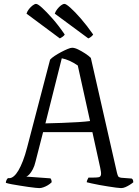

<svg xmlns="http://www.w3.org/2000/svg" viewBox="-20 -965 711 985"><path d="M182 0Q177 0 161.5 -1.5Q146 -3 125.5 -6Q105 -9 83 -12.5Q61 -16 41.5 -19.5Q22 -23 10 -27Q10 -34 13.5 -41.5Q17 -49 21 -51H28Q39 -51 51 -61Q63 -71 74.5 -90.5Q86 -110 97.5 -139.5Q109 -169 119 -208L237 -659Q245 -668 260 -678Q275 -688 293 -697.5Q311 -707 326.5 -713.5Q342 -720 350 -720Q363 -720 380.5 -711.5Q398 -703 416.5 -691Q435 -679 446 -668L580 -79Q583 -67 586 -61Q589 -55 603 -53L656 -49Q658 -47 660.5 -44.5Q663 -42 664 -30Q657 -24 646 -17Q635 -10 623.5 -5Q612 0 601 0Q593 0 575 -2.5Q557 -5 534.5 -8.5Q512 -12 490 -16Q468 -20 450.5 -24Q433 -28 425 -30Q425 -36 428.5 -43Q432 -50 434 -54H460Q478 -54 487 -56Q496 -58 498 -68.5Q500 -79 494 -105L454 -287H201L162 -135Q157 -113 148.5 -97Q140 -81 131.5 -71.5Q123 -62 115 -59L239 -50Q241 -48 243 -43Q245 -38 245 -30Q236 -21 225 -14.5Q214 -8 202.5 -4Q191 0 182 0ZM213 -332Q254 -333 298.5 -334.5Q343 -336 381.5 -338.5Q420 -341 442 -344L379 -629Q357 -644 337 -653Q317 -662 297 -666ZM287 -768 116 -895Q120 -908 129 -919Q138 -930 148 -937.5Q158 -945 165 -945Q174 -945 196 -925Q218 -905 249 -870Q280 -835 312 -788Q310 -783 302.5 -777.5Q295 -772 287 -768ZM433 -768 261 -895Q265 -907 274 -918.5Q283 -930 293 -937.5Q303 -945 311 -945Q319 -945 341.5 -925Q364 -905 394.5 -870Q425 -835 458 -788Q455 -783 448 -777Q441 -771 433 -768Z"/></svg>

Font: Texturina 12pt ExtraLight
Style: Regular
Weight: 250
Designer: Guillermo Torres Carreño
Foundry: Omnibus-Type
Version: Version 1.002